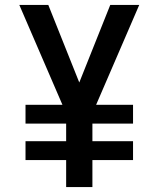

<svg xmlns="http://www.w3.org/2000/svg" viewBox="-20 -755 640 775"><path d="M247 0V-109H83V-185H247V-256H83V-332H232L58 -735H175L300 -422L425 -735H542L368 -332H517V-256H353V-185H517V-109H353V0Z"/></svg>

Font: Iosevka Semibold Extended
Style: Regular
Weight: 600
Width: 7
Monospace: yes
Designer: Belleve Invis
Foundry: Belleve Invis
Version: Version 32.5.0; ttfautohint (v1.8.4)